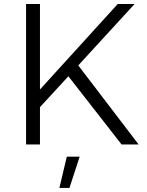

<svg xmlns="http://www.w3.org/2000/svg" viewBox="-20 -720 734 957"><path d="M370.1 -394 670.9 0H585.9L320.8 -339.8L179.2 -186V0H109.9V-700.2H179.2V-273.9L566.9 -700.2H650.9ZM275.9 216.8 313 61H377L326.2 216.8Z"/></svg>

Font: Montserrat arm Light
Style: Regular
Weight: 300
Designer: Julieta Ulanovsky
Foundry: Julieta Ulanovsky
Version: Version 6.000;PS 006.000;hotconv 1.0.88;makeotf.lib2.5.64775